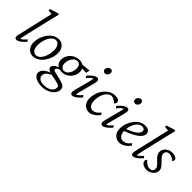

<svg xmlns="http://www.w3.org/2000/svg" viewBox="72 -1584 2713 2713"><g transform="rotate(45 1429.0 -227.5)"><path d="M70.3 7.8Q53.7 7.8 45.4 -2.4Q37.1 -12.7 37.1 -27.3Q37.1 -37.1 41 -56.6Q44.9 -76.2 52.7 -110.4Q60.5 -144.5 73.2 -199.2L166 -601.6L95.7 -611.3L100.6 -635.7L229.5 -676.8L243.2 -664.1Q233.4 -625 222.7 -582.5Q211.9 -540 198.2 -479.5L123 -161.1Q118.2 -141.6 113.3 -117.7Q108.4 -93.8 104.5 -72.8Q100.6 -51.8 99.6 -40Q122.1 -51.8 141.6 -69.3Q161.1 -86.9 180.7 -111.3L202.1 -85Q177.7 -55.7 154.3 -35.2Q130.9 -14.6 109.4 -3.4Q87.9 7.8 70.3 7.8Z M395.5 7.8Q362.3 7.8 333 -9.8Q303.7 -27.3 286.1 -61Q268.6 -94.7 268.6 -139.6Q268.6 -191.4 285.6 -242.2Q302.7 -293 333 -334Q363.3 -375 404.8 -399.9Q446.3 -424.8 493.2 -424.8Q527.3 -424.8 556.6 -407.2Q585.9 -389.6 603.5 -356.4Q621.1 -323.2 621.1 -277.3Q621.1 -225.6 604 -174.8Q586.9 -124 556.2 -82.5Q525.4 -41 484.4 -16.6Q443.4 7.8 395.5 7.8ZM415 -33.2Q447.3 -33.2 472.7 -53.2Q498 -73.2 516.1 -106.9Q534.2 -140.6 543.9 -181.6Q553.7 -222.7 553.7 -264.6Q553.7 -320.3 530.8 -353Q507.8 -385.7 474.6 -385.7Q443.4 -385.7 418 -365.2Q392.6 -344.7 374.5 -311Q356.4 -277.3 346.7 -235.8Q336.9 -194.3 336.9 -152.3Q336.9 -93.8 359.9 -63.5Q382.8 -33.2 415 -33.2Z M792 222.7Q737.3 222.7 698.2 209.5Q659.2 196.3 637.2 172.9Q615.2 149.4 615.2 118.2Q615.2 80.1 650.4 46.4Q685.5 12.7 747.1 -7.8L781.2 0Q731.4 23.4 706.5 49.3Q681.6 75.2 681.6 108.4Q681.6 141.6 710.4 164.1Q739.3 186.5 800.8 186.5Q845.7 186.5 881.3 172.4Q917 158.2 937 133.8Q957 109.4 957 81.1Q957 57.6 940.4 45.9Q923.8 34.2 876 24.4L760.7 1L750 -2.9Q715.8 -10.7 699.2 -26.4Q682.6 -42 682.6 -61.5Q682.6 -85 709 -109.4Q735.4 -133.8 795.9 -149.4L806.6 -129.9Q777.3 -122.1 764.6 -108.4Q752 -94.7 752 -83Q752 -72.3 759.8 -66.4Q767.6 -60.5 792 -55.7L909.2 -28.3Q964.8 -14.6 989.3 5.9Q1013.7 26.4 1013.7 61.5Q1013.7 104.5 982.9 141.6Q952.1 178.7 901.4 200.7Q850.6 222.7 792 222.7ZM847.7 -123Q789.1 -123 752.4 -155.3Q715.8 -187.5 715.8 -239.3Q715.8 -291 741.7 -333Q767.6 -375 810.5 -399.4Q853.5 -423.8 902.3 -423.8Q941.4 -423.8 969.7 -408.2Q998 -392.6 1013.2 -366.2Q1028.3 -339.8 1028.3 -306.6Q1028.3 -256.8 1002.9 -214.8Q977.5 -172.9 936.5 -147.9Q895.5 -123 847.7 -123ZM855.5 -157.2Q884.8 -157.2 908.7 -177.7Q932.6 -198.2 946.8 -232.4Q960.9 -266.6 960.9 -307.6Q960.9 -346.7 944.3 -369.1Q927.7 -391.6 897.5 -391.6Q868.2 -391.6 842.8 -371.1Q817.4 -350.6 802.2 -316.4Q787.1 -282.2 787.1 -242.2Q787.1 -202.1 806.6 -179.7Q826.2 -157.2 855.5 -157.2ZM1097.7 -359.4 998 -366.2 960 -402.3 1110.4 -417Z M1184.6 7.8Q1167 7.8 1158.2 -2.9Q1149.4 -13.7 1149.4 -30.3Q1149.4 -44.9 1157.2 -78.6Q1165 -112.3 1176.8 -156.2Q1188.5 -200.2 1200.7 -244.6Q1212.9 -289.1 1221.2 -325.2Q1229.5 -361.3 1229.5 -377Q1208 -366.2 1188 -348.1Q1168 -330.1 1148.4 -301.8L1127 -332Q1151.4 -361.3 1174.8 -381.8Q1198.2 -402.3 1219.2 -413.6Q1240.2 -424.8 1257.8 -424.8Q1275.4 -424.8 1284.2 -414.6Q1293 -404.3 1293 -384.8Q1293 -371.1 1285.2 -336.4Q1277.3 -301.8 1265.6 -257.3Q1253.9 -212.9 1241.7 -168.5Q1229.5 -124 1221.2 -88.9Q1212.9 -53.7 1212.9 -40Q1235.4 -51.8 1254.9 -69.3Q1274.4 -86.9 1293.9 -111.3L1315.4 -85Q1291 -55.7 1267.6 -35.2Q1244.1 -14.6 1222.7 -3.4Q1201.2 7.8 1184.6 7.8ZM1289.1 -541Q1272.5 -541 1260.3 -552.7Q1248 -564.5 1248 -581.1Q1248 -601.6 1257.3 -616.2Q1266.6 -630.9 1280.8 -638.7Q1294.9 -646.5 1309.6 -646.5Q1324.2 -646.5 1335.9 -635.3Q1347.7 -624 1347.7 -607.4Q1347.7 -585.9 1338.9 -571.3Q1330.1 -556.6 1316.9 -548.8Q1303.7 -541 1289.1 -541Z M1585.9 -383.8Q1555.7 -383.8 1524.9 -356.4Q1494.1 -329.1 1474.6 -278.8Q1455.1 -228.5 1455.1 -158.2Q1456.1 -105.5 1480 -76.2Q1503.9 -46.9 1540 -46.9Q1558.6 -46.9 1588.9 -62Q1619.1 -77.1 1648.4 -118.2L1669.9 -88.9Q1637.7 -44.9 1596.7 -18.6Q1555.7 7.8 1522.5 7.8Q1482.4 7.8 1451.7 -9.8Q1420.9 -27.3 1403.3 -61Q1385.7 -94.7 1385.7 -139.6Q1385.7 -192.4 1402.8 -243.7Q1419.9 -294.9 1452.1 -335.4Q1484.4 -376 1527.3 -400.4Q1570.3 -424.8 1622.1 -424.8Q1658.2 -424.8 1681.2 -411.6Q1704.1 -398.4 1704.1 -374Q1704.1 -362.3 1698.7 -352.1Q1693.4 -341.8 1682.6 -333Q1658.2 -357.4 1633.3 -370.6Q1608.4 -383.8 1585.9 -383.8Z M1788.1 7.8Q1770.5 7.8 1761.7 -2.9Q1752.9 -13.7 1752.9 -30.3Q1752.9 -44.9 1760.7 -78.6Q1768.6 -112.3 1780.3 -156.2Q1792 -200.2 1804.2 -244.6Q1816.4 -289.1 1824.7 -325.2Q1833 -361.3 1833 -377Q1811.5 -366.2 1791.5 -348.1Q1771.5 -330.1 1752 -301.8L1730.5 -332Q1754.9 -361.3 1778.3 -381.8Q1801.8 -402.3 1822.8 -413.6Q1843.8 -424.8 1861.3 -424.8Q1878.9 -424.8 1887.7 -414.6Q1896.5 -404.3 1896.5 -384.8Q1896.5 -371.1 1888.7 -336.4Q1880.9 -301.8 1869.1 -257.3Q1857.4 -212.9 1845.2 -168.5Q1833 -124 1824.7 -88.9Q1816.4 -53.7 1816.4 -40Q1838.9 -51.8 1858.4 -69.3Q1877.9 -86.9 1897.5 -111.3L1918.9 -85Q1894.5 -55.7 1871.1 -35.2Q1847.7 -14.6 1826.2 -3.4Q1804.7 7.8 1788.1 7.8ZM1892.6 -541Q1876 -541 1863.8 -552.7Q1851.6 -564.5 1851.6 -581.1Q1851.6 -601.6 1860.8 -616.2Q1870.1 -630.9 1884.3 -638.7Q1898.4 -646.5 1913.1 -646.5Q1927.7 -646.5 1939.5 -635.3Q1951.2 -624 1951.2 -607.4Q1951.2 -585.9 1942.4 -571.3Q1933.6 -556.6 1920.4 -548.8Q1907.2 -541 1892.6 -541Z M2123 7.8Q2068.4 7.8 2029.3 -31.7Q1990.2 -71.3 1990.2 -139.6Q1990.2 -191.4 2007.8 -242.2Q2025.4 -293 2056.2 -334Q2086.9 -375 2129.4 -399.9Q2171.9 -424.8 2221.7 -424.8Q2267.6 -424.8 2290 -402.8Q2312.5 -380.9 2312.5 -353.5Q2312.5 -325.2 2295.4 -299.3Q2278.3 -273.4 2244.6 -249Q2210.9 -224.6 2161.1 -200.7Q2111.3 -176.8 2046.9 -153.3V-192.4Q2109.4 -215.8 2154.3 -239.3Q2199.2 -262.7 2223.1 -288.6Q2247.1 -314.5 2247.1 -342.8Q2247.1 -364.3 2233.4 -375Q2219.7 -385.7 2197.3 -385.7Q2160.2 -385.7 2128.4 -356.4Q2096.7 -327.1 2077.6 -275.9Q2058.6 -224.6 2058.6 -158.2Q2058.6 -105.5 2083.5 -75.7Q2108.4 -45.9 2146.5 -45.9Q2169.9 -45.9 2201.7 -62Q2233.4 -78.1 2260.7 -118.2L2283.2 -88.9Q2251 -44.9 2208.5 -18.6Q2166 7.8 2123 7.8Z M2397.5 7.8Q2380.9 7.8 2372.6 -2.4Q2364.3 -12.7 2364.3 -27.3Q2364.3 -37.1 2368.2 -56.6Q2372.1 -76.2 2379.9 -110.4Q2387.7 -144.5 2400.4 -199.2L2493.2 -601.6L2422.9 -611.3L2427.7 -635.7L2556.6 -676.8L2570.3 -664.1Q2560.5 -625 2549.8 -582.5Q2539.1 -540 2525.4 -479.5L2450.2 -161.1Q2445.3 -141.6 2440.4 -117.7Q2435.5 -93.8 2431.6 -72.8Q2427.7 -51.8 2426.8 -40Q2449.2 -51.8 2468.8 -69.3Q2488.3 -86.9 2507.8 -111.3L2529.3 -85Q2504.9 -55.7 2481.4 -35.2Q2458 -14.6 2436.5 -3.4Q2415 7.8 2397.5 7.8Z M2669.9 7.8Q2641.6 7.8 2616.7 -2Q2591.8 -11.7 2576.2 -27.8Q2560.5 -43.9 2560.5 -62.5Q2560.5 -74.2 2565.4 -84Q2570.3 -93.8 2577.1 -102.5Q2603.5 -70.3 2632.8 -53.2Q2662.1 -36.1 2689.5 -36.1Q2717.8 -36.1 2734.9 -50.8Q2752 -65.4 2752 -93.8Q2752 -111.3 2741.2 -130.9Q2730.5 -150.4 2700.2 -177.7Q2666 -210 2648.9 -231.4Q2631.8 -252.9 2626 -269.5Q2620.1 -286.1 2620.1 -302.7Q2620.1 -336.9 2638.7 -364.3Q2657.2 -391.6 2689.5 -408.2Q2721.7 -424.8 2762.7 -424.8Q2784.2 -424.8 2805.7 -418.5Q2827.1 -412.1 2841.3 -400.9Q2855.5 -389.6 2855.5 -373Q2855.5 -362.3 2851.6 -354.5Q2847.7 -346.7 2839.8 -337.9Q2817.4 -360.4 2791 -372.1Q2764.6 -383.8 2737.3 -383.8Q2709 -383.8 2692.4 -367.2Q2675.8 -350.6 2675.8 -324.2Q2675.8 -312.5 2680.7 -299.3Q2685.5 -286.1 2697.8 -271Q2710 -255.9 2730.5 -235.4Q2762.7 -204.1 2779.3 -183.1Q2795.9 -162.1 2801.8 -146.5Q2807.6 -130.9 2807.6 -114.3Q2807.6 -81.1 2788.1 -53.2Q2768.6 -25.4 2736.3 -8.8Q2704.1 7.8 2669.9 7.8Z"/></g></svg>

Font: Crimson Pro ExtraLight Light
Style: Italic
Weight: 300
Italic angle: -12°
Version: Version 1.002